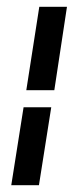

<svg xmlns="http://www.w3.org/2000/svg" viewBox="-20 -484 216 562"><path d="M13 58H94L130 -170H49ZM57 -220H139L176 -464H95Z"/></svg>

Font: Rabbid Highway Sign II Hop
Style: Obl
Weight: 400
Foundry: Cannot Into Space Fonts
Version: Version 0.277